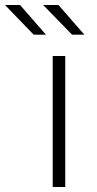

<svg xmlns="http://www.w3.org/2000/svg" viewBox="-104 -745 385 765"><path d="M106 -522H156V0H106ZM68 -725H129L232 -607H183ZM-84 -725H-24L79 -607H30Z"/></svg>

Font: Goldbeck Next Light
Style: Regular
Weight: 300
Designer: Julieta Ulanovsky
Foundry: Julieta Ulanovsky
Version: Version 7.200